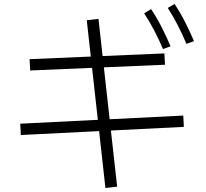

<svg xmlns="http://www.w3.org/2000/svg" viewBox="-20 -872 1040 967"><path d="M808 -603 811 -546 132 -517 129 -574ZM903 -290 906 -233 85 -192 82 -249ZM570 68 511 75 417 -770 476 -777ZM919 -651Q898 -701 875 -745.5Q852 -790 825 -832L859 -852Q889 -807 913 -759.5Q937 -712 957 -665ZM801 -625Q780 -674 756.5 -719Q733 -764 706 -805L741 -826Q771 -781 795 -733.5Q819 -686 839 -639Z"/></svg>

Font: Murecho Thin Light
Style: Regular
Weight: 300
Version: Version 1.010